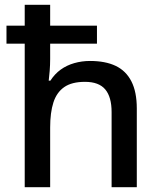

<svg xmlns="http://www.w3.org/2000/svg" viewBox="-20 -780 670 800"><path d="M189 -760V-673H384V-598H189V-534Q189 -509 187 -484.5Q185 -460 183 -444H190Q208 -472 233 -490Q258 -508 289.5 -517Q321 -526 355 -526Q419 -526 462 -505.5Q505 -485 527.5 -441Q550 -397 550 -328V0H445V-313Q445 -376 418.5 -407.5Q392 -439 334 -439Q279 -439 247.5 -417Q216 -395 202.5 -353Q189 -311 189 -249V0H83V-598H7V-673H83V-760Z"/></svg>

Font: Noto Sans Devanagari Medium
Style: Regular
Weight: 500
Version: Version 2.003